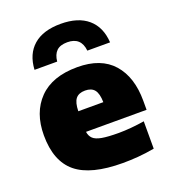

<svg xmlns="http://www.w3.org/2000/svg" viewBox="-147 -916 916 1035"><g transform="rotate(-20 311.0 -399.0)"><path d="M380.5 11Q196.5 11 113.2 -57.8Q30 -126.5 30 -274.5Q30 -405 105.2 -482Q180.5 -559 324.5 -559Q460 -559 528.8 -481Q597.5 -403 597.5 -267V-215H250Q253.5 -190.5 268.5 -176Q283.5 -161.5 318 -155.2Q352.5 -149 414.5 -149Q448 -149 487 -152.5Q526 -156 562 -162V-5Q512 4 467.2 7.5Q422.5 11 380.5 11ZM321 -426Q284.5 -426 267.2 -404.8Q250 -383.5 249 -333.5H392.5Q391.5 -383.5 374.2 -404.8Q357 -426 321 -426ZM103.5 -624Q108.5 -713 163.8 -761Q219 -809 320 -809Q420 -809 475.8 -761Q531.5 -713 537 -624H406.5Q398.5 -703.5 320 -703.5Q278.5 -703.5 258 -683.5Q237.5 -663.5 233.5 -624Z"/></g></svg>

Font: Encode Sans SmExp Black
Style: Regular
Weight: 900
Width: 6
Designer: Multiple Designers
Foundry: Impallari Type
Version: Version 3.002; ttfautohint (v1.8.3) -l 8 -r 50 -G 200 -x 14 